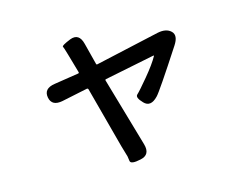

<svg xmlns="http://www.w3.org/2000/svg" viewBox="-97 -750 1194 974"><g transform="rotate(-15 500.0 -263.0)"><path d="M529 78Q475 90 472.5 70.5Q470 51 469 46Q460 17 452 -12L366 -334Q364 -340 358 -339L224 -311Q165 -299 156 -347Q147 -396 207 -405L336 -425Q341 -426 340 -431L311 -532Q300 -570 296.5 -576.5Q293 -583 342 -603Q392 -622 407 -562L436 -449Q437 -444 442 -445L778 -520Q825 -530 850 -506Q875 -482 844 -435Q710 -229 690 -209Q648 -165 616 -199Q584 -232 598.5 -245Q613 -258 661 -315.5Q709 -373 730 -411Q732 -415 727 -414L465 -361Q460 -360 461 -355L566 8Q583 67 529 78Z"/></g></svg>

Font: Resource Han Rounded TW Medium
Style: Regular
Weight: 500
Designer: Cyano Hao (round all glyphs); Ryoko NISHIZUKA 西塚涼子 (kana, bopomofo & ideographs); Paul D. Hunt (Latin, Greek & Cyrillic)
Foundry: Cyano Hao
Version: 0.990